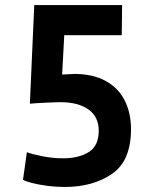

<svg xmlns="http://www.w3.org/2000/svg" viewBox="-20 -720 603 750"><path d="M85 -125.5Q105 -117.7 145.8 -109.6Q186.5 -101.6 226.6 -101.6Q287.6 -101.6 326.7 -126Q365.7 -150.4 365.7 -209Q365.7 -264.2 325.4 -292.5Q285.2 -320.8 217.3 -320.8Q196.8 -320.8 157 -318.8Q117.2 -316.9 96.7 -314.9L113.8 -700.2H457L455.6 -582.5H231L222.7 -428.7L241.7 -429.7Q259.3 -431.2 269.5 -431.2Q343.8 -431.2 393.6 -403.3Q443.4 -375.5 467.5 -326.9Q491.7 -278.3 491.7 -215.3Q491.7 -91.3 417 -40.5Q342.3 10.3 234.4 10.3Q197.8 10.3 163.1 5.6Q128.4 1 103.5 -5.6Q78.6 -12.2 69.8 -17.6Z"/></svg>

Font: Selawik Semibold
Style: Regular
Weight: 600
Designer: Aaron Bell
Foundry: Microsoft Corporation
Version: Version 1.01